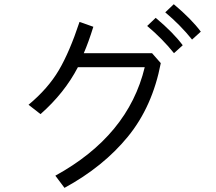

<svg xmlns="http://www.w3.org/2000/svg" viewBox="-20 -866 1040 923"><path d="M117.2 -362.3Q210.9 -440.4 262.7 -528.3Q314.5 -616.2 362.3 -760.7L428.7 -737.3Q405.3 -662.1 382.8 -610.4H710.9L752.9 -562.5Q712.9 -353.5 594.7 -209Q476.6 -64.5 290 37.1L246.1 -21.5Q596.7 -213.9 675.8 -543H354.5Q290 -418.9 174.8 -317.4ZM774.4 -806.6 815.4 -845.7Q900.4 -774.4 945.3 -713.9L903.3 -675.8Q846.7 -746.1 774.4 -806.6ZM687.5 -741.2 728.5 -780.3Q813.5 -709 858.4 -648.4L816.4 -610.4Q759.8 -680.7 687.5 -741.2Z"/></svg>

Font: Gothic A1
Style: Regular
Weight: 400
Designer: HanYang I&C Co.,Ltd.
Foundry: HanYang I&C Co.,Ltd.
Version: Version 2.50